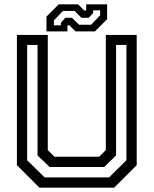

<svg xmlns="http://www.w3.org/2000/svg" viewBox="-20 -860 704 880"><path d="M160.5 0 57.5 -103V-700H199V-172L229.5 -141.5H434.5L465 -172V-700H606.5V-103L503.5 0ZM184.5 -47H480L559.5 -125.5V-654H512V-147.5L457.5 -94.5H207.5L152 -147.5V-654H104.5V-125.5ZM193 -716V-784L249 -840H338L366 -812H375V-840H471V-772L415 -716H326L298 -744H289V-716ZM227 -744H259V-756L279.5 -778.5H310L342.5 -746.5H397.5L439 -790V-812.5H407V-800.5L386.5 -778.5H353.5L321.5 -810H268.5L227 -766.5Z"/></svg>

Font: Tourney Medium
Style: Regular
Weight: 500
Designer: Tyler Finck
Foundry: Etcetera Type Co
Version: Version 1.015